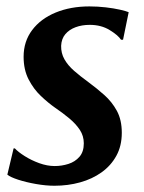

<svg xmlns="http://www.w3.org/2000/svg" viewBox="-20 -584 462 614"><path d="M373.5 -457H367Q357.5 -471.5 330.5 -488Q303.5 -504.5 267 -504.5Q242 -504.5 221.8 -497Q201.5 -489.5 189 -474.8Q176.5 -460 175.5 -437.5Q175 -414 186 -394.5Q197 -375 217 -357.5Q237 -340 262.5 -321.5Q289 -302 313.5 -280.2Q338 -258.5 353.8 -229.5Q369.5 -200.5 369.5 -159.5Q369.5 -117.5 352.2 -86Q335 -54.5 305 -33Q275 -11.5 236.2 -0.8Q197.5 10 154 10Q127 10 95.5 4.5Q64 -1 38.5 -9.2Q13 -17.5 3.5 -25.5L23.5 -109.5H27.5Q38 -98 59 -84.8Q80 -71.5 105.5 -62.2Q131 -53 155 -53Q177.5 -53 198.8 -59.8Q220 -66.5 234 -82.5Q248 -98.5 248 -125.5Q248 -149.5 235.2 -168.8Q222.5 -188 201.5 -205.5Q180.5 -223 155.5 -240Q134 -255 110.8 -277Q87.5 -299 71.5 -330Q55.5 -361 55.5 -402.5Q55.5 -451.5 82.8 -487.8Q110 -524 157.8 -543.8Q205.5 -563.5 266 -563.5Q292.5 -563.5 318.2 -560.5Q344 -557.5 363.8 -553Q383.5 -548.5 391.5 -545Z"/></svg>

Font: Merriweather 28pt SemiBold
Style: Italic
Weight: 600
Italic angle: -7.8°
Version: Version 2.101